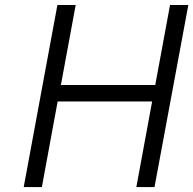

<svg xmlns="http://www.w3.org/2000/svg" viewBox="-20 -759 784 779"><path d="M76.2 0 212.9 -738.8H287.1L227.1 -414.1H609.9L669.9 -738.8H744.1L606.9 0H533.2L597.2 -347.2H213.9L149.9 0Z"/></svg>

Font: Involve
Style: Italic
Weight: 400
Italic angle: -10.5°
Designer: Stefan Peev
Foundry: Context Ltd.
Version: Version 1.001